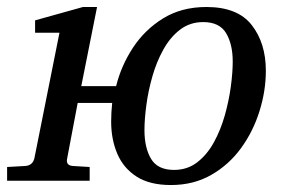

<svg xmlns="http://www.w3.org/2000/svg" viewBox="-48 -514 808 546"><path d="M438 12.2Q377.9 12.2 340.6 -11.7Q303.2 -35.6 285.6 -76.7Q268.1 -117.7 268.1 -168Q268.1 -194.3 271 -221.2H172.9L143.1 -64Q138.2 -43.5 159.2 -42L207 -39.1V0H-27.8V-39.1L23.9 -42Q44.9 -43.5 49.8 -64L121.1 -420.9H51.8V-456.1L188 -494.1H228L183.1 -269H282.2Q296.4 -326.7 329.8 -377.9Q363.3 -429.2 415.8 -461.7Q468.3 -494.1 539.1 -494.1Q627.9 -494.1 668 -442.6Q708 -391.1 708 -313Q708 -255.4 689.9 -197.8Q671.9 -140.1 637.5 -92.8Q603 -45.4 552.7 -16.6Q502.4 12.2 438 12.2ZM446.8 -30.8Q484.9 -30.8 512.9 -52.5Q541 -74.2 560.3 -109.4Q579.6 -144.5 591.3 -186Q603 -227.5 608.4 -267.8Q613.8 -308.1 613.8 -338.9Q613.8 -388.2 595 -419.7Q576.2 -451.2 529.8 -451.2Q492.2 -451.2 464.1 -429.7Q436 -408.2 416.5 -373Q397 -337.9 385.3 -296.6Q373.5 -255.4 368.2 -215.1Q362.8 -174.8 362.8 -144Q362.8 -93.8 381.6 -62.3Q400.4 -30.8 446.8 -30.8Z"/></svg>

Font: Charis
Style: Italic
Weight: 400
Italic angle: -11°
Designer: Walt Agee, Miriam Martin, Annie Olsen, Victor Gaultney, Lorna Priest, Alan Ward, Bob Hallissy, Martin Hosken, Sharon Cor
Foundry: SIL Global
Version: Version 7.000